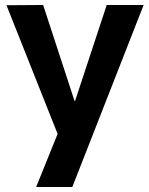

<svg xmlns="http://www.w3.org/2000/svg" viewBox="-20 -540 599 770"><path d="M125 210 211 -3 6 -519 153 -520 279 -135H281L408 -520H556L270 210Z"/></svg>

Font: M PLUS 1 Thin
Style: Bold
Weight: 700
Version: Version 1.001